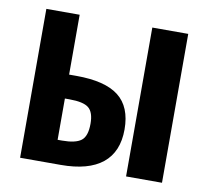

<svg xmlns="http://www.w3.org/2000/svg" viewBox="-64 -599 729 671"><g transform="rotate(10 300.0 -264.0)"><path d="M191.9 -315.9Q294.4 -315.9 342.5 -278.3Q390.6 -240.7 390.6 -160.6Q390.6 -81.1 340.6 -40.5Q290.5 0 192.4 0H48.3V-528.3H166.5V-315.9ZM166.5 -84.5H182.1Q230 -84.5 250 -99.9Q270 -115.2 270 -159.7Q270 -200.2 251.2 -215.6Q232.4 -231 182.6 -231H166.5ZM424.3 0V-528.3H551.8V0Z"/></g></svg>

Font: Cousine
Style: Bold
Weight: 700
Monospace: yes
Designer: Steve Matteson
Foundry: Ascender Corporation
Version: Version 1.20